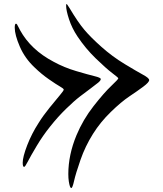

<svg xmlns="http://www.w3.org/2000/svg" viewBox="-20 -674 819 964"><path d="M60 -555Q63 -555 65.5 -551.5Q68 -548 73 -537.5Q78 -527 81 -522Q135 -424 249 -364Q302 -335 363 -317Q424 -299 455 -291.5Q486 -284 486 -277Q486 -270 473.5 -259.5Q461 -249 436.5 -231Q412 -213 382 -190Q352 -167 311 -127Q270 -87 232 -39Q195 7 164 59Q133 111 119.5 137.5Q106 164 101 164Q94 164 94 143Q94 114 116.5 55.5Q139 -3 174 -57Q197 -94 229.5 -134Q262 -174 281 -196.5Q300 -219 300 -224Q300 -229 281.5 -239.5Q263 -250 225.5 -276Q188 -302 154 -335Q105 -381 79.5 -440Q54 -499 54 -535Q54 -555 60 -555ZM315 -654Q316 -654 330 -632Q371 -563 403.5 -524.5Q436 -486 489 -439Q544 -390 606 -352.5Q668 -315 698.5 -298.5Q729 -282 729 -272Q729 -261 699.5 -239Q670 -217 629.5 -190Q589 -163 536.5 -112Q484 -61 447 -2Q408 60 384 129Q360 198 352 234Q344 270 338 270Q334 270 331 261.5Q328 253 325.5 237Q323 221 323 200Q323 104 364 5Q397 -74 450 -141.5Q503 -209 538.5 -242.5Q574 -276 574 -281Q574 -284 543 -307.5Q512 -331 460.5 -381Q409 -431 369 -491Q341 -533 326.5 -577.5Q312 -622 312 -645Q312 -654 315 -654Z"/></svg>

Font: Henny Penny
Style: Regular
Weight: 400
Designer: Olga Umpeleva
Foundry: Brownfox
Version: Version 1.001